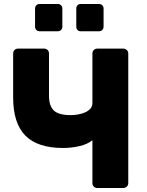

<svg xmlns="http://www.w3.org/2000/svg" viewBox="-20 -944 739 964"><path d="M385 -787Q375 -787 369 -793.5Q363 -800 363 -810V-901Q363 -911 369 -917.5Q375 -924 385 -924H477Q487 -924 493.5 -917.5Q500 -911 500 -901V-810Q500 -800 493.5 -793.5Q487 -787 477 -787ZM179 -787Q169 -787 162.5 -793.5Q156 -800 156 -810V-901Q156 -911 162.5 -917.5Q169 -924 179 -924H270Q280 -924 286.5 -917.5Q293 -911 293 -901V-810Q293 -800 286.5 -793.5Q280 -787 270 -787ZM469 0Q458 0 451 -7Q444 -14 444 -25V-240Q420 -220 379.5 -210.5Q339 -201 297 -201Q169 -201 107.5 -263Q46 -325 46 -455V-675Q46 -686 53 -693Q60 -700 71 -700H201Q212 -700 219 -693Q226 -686 226 -675V-463Q226 -412 250.5 -389Q275 -366 334 -366Q351 -366 370 -369Q389 -372 405.5 -379Q422 -386 433 -397.5Q444 -409 444 -427V-675Q444 -686 451 -693Q458 -700 469 -700H598Q609 -700 616.5 -693Q624 -686 624 -675V-25Q624 -14 616.5 -7Q609 0 598 0Z"/></svg>

Font: Fz Rubik
Style: Bold
Weight: 700
Designer: Hubert and Fischer
Foundry: Hubert and Fischer
Version: Vit hóa bi FontZin.com